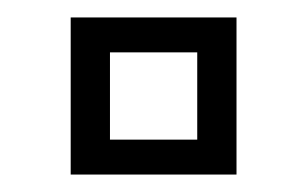

<svg xmlns="http://www.w3.org/2000/svg" viewBox="-20 -400 340 220"><path d="M61 -200H251V-380H61ZM106 -340H206V-240H106Z"/></svg>

Font: Kumar One Outline
Style: Regular
Weight: 400
Designer: Parimal Parmar
Foundry: Indian Type Foundry
Version: Version 1.000;PS 1.000;hotconv 1.0.88;makeotf.lib2.5.647800